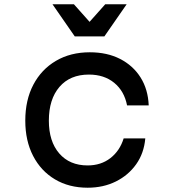

<svg xmlns="http://www.w3.org/2000/svg" viewBox="-20 -860 790 896"><path d="M389 16Q302 16 236.5 -23Q171 -62 134.5 -132.5Q98 -203 98 -297Q98 -393 135.5 -464.5Q173 -536 241 -576Q309 -616 399 -616Q480 -616 540.5 -585Q601 -554 636 -498.5Q671 -443 674 -368H573Q560 -435 513 -473.5Q466 -512 395 -512Q307 -512 257.5 -454.5Q208 -397 208 -297Q208 -200 256.5 -144Q305 -88 389 -88Q451 -88 495 -122Q539 -156 557 -214H658Q652 -145 615.5 -93.5Q579 -42 520.5 -13Q462 16 389 16ZM571 -840 467 -690H329L225 -840H325L431 -721H365L471 -840Z"/></svg>

Font: Martian Mono SemiExpanded
Style: Regular
Weight: 400
Width: 6
Monospace: yes
Designer: Roman Shamin
Foundry: Evil Martians
Version: Version 1.000